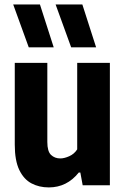

<svg xmlns="http://www.w3.org/2000/svg" viewBox="-20 -828 560 858"><path d="M198 9.5Q155 9.5 120.8 -8.5Q86.5 -26.5 66.2 -68.5Q46 -110.5 46 -181.5V-547H191.5V-193.5Q191.5 -151.5 208 -135.8Q224.5 -120 249.5 -120Q267 -120 289.2 -129.8Q311.5 -139.5 325 -160.5V-547H471V0H349.5L339 -57H332Q279 9.5 198 9.5ZM298 -616.5 228.5 -808H348L409.5 -616.5ZM108.5 -616.5 39 -808H158.5L220 -616.5Z"/></svg>

Font: Encode Sans Cnd
Style: Bold
Weight: 700
Width: 3
Designer: Multiple Designers
Foundry: Impallari Type
Version: Version 3.002; ttfautohint (v1.8.3) -l 8 -r 50 -G 200 -x 14 